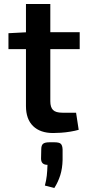

<svg xmlns="http://www.w3.org/2000/svg" viewBox="-20 -651 437 954"><path d="M230 -631V-148Q230 -118 243.5 -104.5Q257 -91 290 -91H358L371 -6Q354 -1 330 3Q306 7 283 8.5Q260 10 244 10Q180 10 144.5 -24.5Q109 -59 109 -124V-631ZM376 -491V-407H22V-486L118 -491ZM251 56Q274 56 282 63.5Q290 71 291 91V144Q290 186 279.5 219.5Q269 253 250 283L203 271Q210 245 212.5 221.5Q215 198 216 168Q184 168 184 137L185 91Q185 71 194 63.5Q203 56 225 56Z"/></svg>

Font: Exo 2 SemiBold
Style: Regular
Weight: 600
Designer: Natanael Gama
Foundry: Natanael Gama
Version: Version 2.010